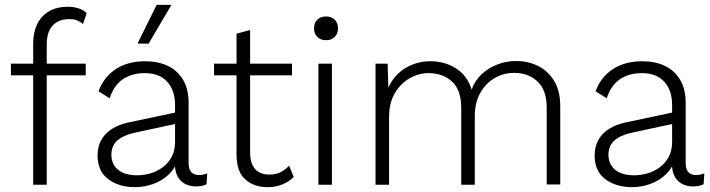

<svg xmlns="http://www.w3.org/2000/svg" viewBox="-20 -763 2933 793"><path d="M260 -735Q286 -735 306 -728Q326 -721 338 -709L323 -664Q311 -674 298 -679Q285 -684 266 -684Q222 -684 197.5 -657.5Q173 -631 173 -579V-500V-480V0H117V-584Q117 -629 133.5 -663Q150 -697 182 -716Q214 -735 260 -735ZM334 -500V-452H25V-500Z M703 -328Q703 -390 670.5 -425.5Q638 -461 578 -461Q526 -461 488.5 -436.5Q451 -412 433 -357L387 -386Q408 -444 457.5 -477Q507 -510 580 -510Q633 -510 673 -491Q713 -472 736 -433.5Q759 -395 759 -338V-90Q759 -40 802 -40Q811 -40 820 -42Q829 -44 836 -47L833 -2Q826 2 814.5 4.5Q803 7 788 7Q766 7 746 -2.5Q726 -12 714 -33.5Q702 -55 702 -90V-114H717Q707 -72 679 -44.5Q651 -17 613.5 -3.5Q576 10 538 10Q471 10 427 -23Q383 -56 383 -121Q383 -175 417.5 -210.5Q452 -246 519 -259L713 -300V-253L546 -217Q492 -206 466 -184Q440 -162 440 -124Q440 -85 467.5 -62Q495 -39 546 -39Q574 -39 601.5 -47Q629 -55 652 -72Q675 -89 689 -115Q703 -141 703 -178ZM627 -743H688L594 -583H548Z M1013 -639V-134Q1013 -88 1033.5 -65Q1054 -42 1092 -42Q1119 -42 1138.5 -51.5Q1158 -61 1174 -79L1193 -32Q1174 -13 1146.5 -1.5Q1119 10 1085 10Q1029 10 993 -22Q957 -54 957 -125V-624ZM1186 -500V-452H864V-500Z M1351 -500V0H1295V-500ZM1327 -597Q1304 -597 1290.5 -610.5Q1277 -624 1277 -646Q1277 -668 1290.5 -681.5Q1304 -695 1327 -695Q1349 -695 1362.5 -681.5Q1376 -668 1376 -646Q1376 -624 1362.5 -610.5Q1349 -597 1327 -597Z M1531 0V-500H1581L1584 -401Q1607 -453 1654 -481.5Q1701 -510 1757 -510Q1817 -510 1863.5 -480.5Q1910 -451 1928 -393Q1941 -430 1969.5 -456.5Q1998 -483 2035 -497Q2072 -511 2111 -511Q2161 -511 2202.5 -490.5Q2244 -470 2269 -428.5Q2294 -387 2294 -324V-1H2238V-318Q2238 -391 2200 -426.5Q2162 -462 2104 -462Q2059 -462 2022 -440Q1985 -418 1963 -378Q1941 -338 1941 -285V0H1885V-318Q1885 -391 1847 -426Q1809 -461 1750 -461Q1710 -461 1672.5 -440Q1635 -419 1611 -378.5Q1587 -338 1587 -280V0Z M2756 -328Q2756 -390 2723.5 -425.5Q2691 -461 2631 -461Q2579 -461 2541.5 -436.5Q2504 -412 2486 -357L2440 -386Q2461 -444 2510.5 -477Q2560 -510 2633 -510Q2686 -510 2726 -491Q2766 -472 2789 -433.5Q2812 -395 2812 -338V-90Q2812 -40 2855 -40Q2864 -40 2873 -42Q2882 -44 2889 -47L2886 -2Q2879 2 2867.5 4.5Q2856 7 2841 7Q2819 7 2799 -2.5Q2779 -12 2767 -33.5Q2755 -55 2755 -90V-114H2770Q2760 -72 2732 -44.5Q2704 -17 2666.5 -3.5Q2629 10 2591 10Q2524 10 2480 -23Q2436 -56 2436 -121Q2436 -175 2470.5 -210.5Q2505 -246 2572 -259L2766 -300V-253L2599 -217Q2545 -206 2519 -184Q2493 -162 2493 -124Q2493 -85 2520.5 -62Q2548 -39 2599 -39Q2627 -39 2654.5 -47Q2682 -55 2705 -72Q2728 -89 2742 -115Q2756 -141 2756 -178Z"/></svg>

Font: Kantumruy Pro Light
Style: Regular
Weight: 300
Version: Version 1.002